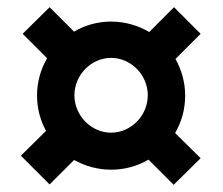

<svg xmlns="http://www.w3.org/2000/svg" viewBox="-20 -618 619 534"><path d="M495 -352C495 -389 485 -424 468 -454L538 -524L464 -598L395 -529C364 -547 328 -558 289 -558C252 -558 216 -548 186 -530L118 -598L43 -524L111 -456C93 -425 83 -390 83 -352C83 -317 92 -283 108 -254L38 -185L118 -105L186 -173C217 -156 252 -146 289 -146C327 -146 362 -156 393 -174L463 -104L538 -178L467 -248C485 -279 495 -314 495 -352ZM289 -249C234 -249 187 -296 187 -353C187 -410 234 -457 289 -457C344 -457 391 -410 391 -353C391 -296 344 -249 289 -249Z"/></svg>

Font: Exo 2 Extra Bold
Style: Regular
Weight: 800
Designer: Natanael Gama
Version: Version 1.001;PS 001.001;hotconv 1.0.88;makeotf.lib2.5.64775